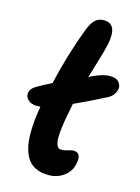

<svg xmlns="http://www.w3.org/2000/svg" viewBox="-117 -850 658 903"><g transform="rotate(15 212.0 -398.5)"><path d="M212.9 -13.2Q194.3 -13.2 179.2 -15.6Q164.1 -18.1 147 -26.1Q129.9 -34.2 117.4 -47.4Q105 -60.5 95 -83.5Q85 -106.4 80.8 -137.5Q76.7 -168.5 78.9 -213.4Q81.1 -258.3 90.8 -314Q85 -313 73.2 -313Q46.9 -313 30.8 -327.6Q14.6 -342.3 17.8 -362.8Q21 -383.3 45.9 -397.9Q72.8 -414.6 117.2 -436Q150.9 -584 202.1 -717.8Q215.8 -753.4 232.4 -768.8Q249 -784.2 273.9 -784.2Q343.3 -784.2 321.8 -680.2Q316.4 -652.8 297.6 -591.3Q278.8 -529.8 272 -505.9Q274.4 -507.8 279.8 -510.7Q285.2 -513.7 286.1 -514.2Q336.4 -538.1 369.1 -538.1Q403.8 -538.1 417 -518.6Q430.2 -499 419.9 -475.1Q409.7 -451.2 384.8 -439Q291 -391.1 234.9 -366.2Q233.9 -361.3 232.2 -352.3Q230.5 -343.3 229 -335.7Q227.5 -328.1 226.1 -320.8Q217.3 -276.9 213.4 -244.6Q209.5 -212.4 209.7 -193.4Q210 -174.3 214.1 -163.1Q218.3 -151.9 223.9 -147.9Q229.5 -144 237.8 -144Q252.9 -144 269.8 -149.4Q286.6 -154.8 293.9 -154.8Q336.4 -154.8 324.2 -99.1Q316.9 -60.5 284.9 -36.9Q252.9 -13.2 212.9 -13.2Z"/></g></svg>

Font: Shantell Sans Bouncy
Style: Italic
Weight: 600
Italic angle: -11.31°
Designer: Stephen Nixon, Anya Danilova, Shantell Martin
Foundry: Arrow Type
Version: Version 1.006;[9816181b4]